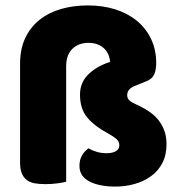

<svg xmlns="http://www.w3.org/2000/svg" viewBox="-20 -671 664 708"><path d="M54 -436Q54 -490 73 -530.5Q92 -571 126 -598Q160 -625 205.5 -638Q251 -651 304 -651Q359 -651 405 -636.5Q451 -622 484.5 -594.5Q518 -567 537 -527.5Q556 -488 556 -438Q556 -413 548.5 -396.5Q541 -380 521 -372L477 -354Q449 -343 449 -320Q449 -309 456.5 -301.5Q464 -294 476 -289Q503 -277 525 -263Q547 -249 562 -231Q577 -213 585.5 -190.5Q594 -168 594 -139Q594 -99 578.5 -69.5Q563 -40 536.5 -21Q510 -2 476 7.5Q442 17 406 17Q346 17 309.5 -2Q273 -21 273 -59Q273 -82 282.5 -98Q292 -114 306 -124Q320 -116 337 -111Q354 -106 374 -106Q394 -106 407 -113.5Q420 -121 420 -135Q420 -149 410 -158Q400 -167 380 -178Q328 -206 301.5 -238Q275 -270 275 -322Q275 -366 305 -396Q335 -426 386 -443Q383 -476 361.5 -494.5Q340 -513 306 -513Q270 -513 247 -491Q224 -469 224 -426V-1Q214 2 192.5 5Q171 8 148 8Q126 8 108.5 5Q91 2 79 -7Q67 -16 60.5 -31.5Q54 -47 54 -72Z"/></svg>

Font: Baloo Paaji
Style: Regular
Weight: 400
Designer: Shuchita Grover and Ek Type
Foundry: Ek Type
Version: Version 1.443;PS 1.000;hotconv 16.6.51;makeotf.lib2.5.65220;